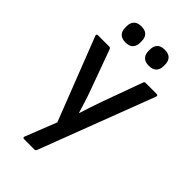

<svg xmlns="http://www.w3.org/2000/svg" viewBox="-263 -767 1031 1031"><g transform="rotate(45 252.0 -252.0)"><path d="M144 185Q131 185 136 172L206 -5L22 -477Q17 -490 30 -490H115Q124 -490 127 -481L209 -256Q221 -224 231.5 -190.5Q242 -157 252 -124H254Q264 -157 275.5 -190.5Q287 -224 298 -256L380 -481Q382 -490 392 -490H474Q488 -490 483 -477L234 176Q231 185 222 185ZM161 -567Q132 -567 118 -582Q104 -597 104 -622V-634Q104 -659 118 -674Q132 -689 161 -689Q191 -689 204.5 -674Q218 -659 218 -634V-622Q218 -597 204.5 -582Q191 -567 161 -567ZM338 -567Q309 -567 295 -582Q281 -597 281 -622V-634Q281 -659 295 -674Q309 -689 338 -689Q368 -689 382 -674Q396 -659 396 -634V-622Q396 -597 382 -582Q368 -567 338 -567Z"/></g></svg>

Font: Sofia Sans SemiBold
Style: Regular
Weight: 600
Designer: Botio Nikoltchev, Ani Petrova
Foundry: lettersoup
Version: Version 4.101; ttfautohint (v1.8.4.7-5d5b)